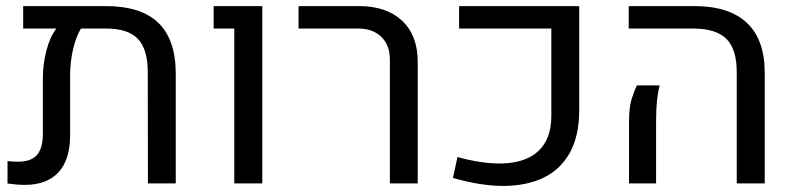

<svg xmlns="http://www.w3.org/2000/svg" viewBox="-20 -595 2576 623"><path d="M323.2 -575.2Q437.5 -575.2 493.9 -520.8Q550.3 -466.3 550.3 -355V0H460L459.5 -360.4Q459.5 -435.1 427.5 -468.8Q395.5 -502.4 324.2 -502.4H242.7Q226.6 -476.1 217 -434.8Q207.5 -393.6 207.5 -350.1V-156.2Q207.5 -76.7 169.7 -35.9Q131.8 4.9 60.5 4.9Q45.9 4.9 32.5 3.7Q19 2.4 4.4 0.5V-72.3Q13.2 -71.3 21.7 -70.8Q30.3 -70.3 38.1 -70.3Q81.1 -70.3 100.1 -92.3Q119.1 -114.3 119.1 -161.6V-343.3Q119.1 -386.7 130.6 -431.2Q142.1 -475.6 163.1 -502.4H55.2V-575.2Z M740.2 0V-502.4H673.3V-575.2H831.1V0Z M1245.1 0V-401.4Q1245.1 -448.2 1217.5 -475.3Q1189.9 -502.4 1142.1 -502.4H948.7V-575.2H1145Q1234.4 -575.2 1284.9 -527.6Q1335.4 -480 1335.4 -394.5V0Z M1612.3 8.3Q1575.7 8.3 1534.9 1.7Q1494.1 -4.9 1449.7 -17.6L1464.4 -85.4Q1544.9 -63.5 1606 -64.5Q1686 -65.9 1727.5 -105.5Q1769 -145 1769 -218.3V-502.4H1469.7V-575.2H1859.4V-237.8Q1859.4 -154.3 1829.1 -99.6Q1798.8 -44.9 1743.4 -18.3Q1688 8.3 1612.3 8.3Z M2370.6 0V-360.8Q2370.6 -435.5 2336.9 -469Q2303.2 -502.4 2228.5 -502.4H2020V-575.2H2232.9Q2345.7 -575.2 2403.6 -520.8Q2461.4 -466.3 2461.4 -358.4V0ZM2021 0V-196.3Q2021 -246.6 2029.3 -272.9Q2037.6 -299.3 2046.4 -317.9H2120.6Q2114.7 -295.9 2111.8 -268.8Q2108.9 -241.7 2108.9 -202.1V0Z"/></svg>

Font: Heebo
Style: Regular
Weight: 400
Designer: Oded Ezer
Foundry: Ezer Type House
Version: Version 3.100